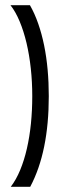

<svg xmlns="http://www.w3.org/2000/svg" viewBox="-20 -681 235 732"><path d="M94.2 -661.1Q112.3 -629.4 125.7 -590.8Q139.2 -552.2 148.2 -508.1Q157.2 -463.9 161.6 -415Q166 -366.2 166 -314.5Q166 -208.5 148.4 -122.3Q130.9 -36.1 95.2 31.2H21Q41.5 4.4 56.9 -32.7Q72.3 -69.8 82.5 -114.5Q92.8 -159.2 97.9 -209.7Q103 -260.3 103 -314.5Q103 -368.7 97.4 -420.2Q91.8 -471.7 81.1 -517.1Q70.3 -562.5 54.9 -599.4Q39.6 -636.2 20 -661.1Z"/></svg>

Font: Fibel Vienna LRS
Style: Regular
Weight: 400
Designer: Peter Wiegel
Foundry: Peter Wioegel
Version: Version 000.000